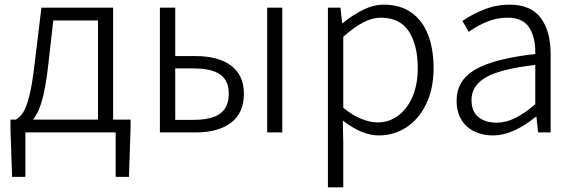

<svg xmlns="http://www.w3.org/2000/svg" viewBox="-20 -569 2471 825"><path d="M32 191 25 -15V-55H541V-15L534 191H477V0H89V191ZM209 -481 186 -279Q170 -141 141 -85.5Q112 -30 72 -16L48 -55Q66 -65 79.5 -86Q93 -107 105.5 -155Q118 -203 128 -289L158 -536H466V-20H401V-481Z M733 -536V-328H821Q918 -328 973 -287Q1028 -246 1028 -166Q1028 -84 973 -42Q918 0 821 0H667V-536ZM963 -166Q963 -223 926 -249Q889 -275 811 -275H733V-54H811Q889 -54 926 -81Q963 -108 963 -166ZM1193 -536V0H1128V-536Z M1443 -536 1450 -470H1453Q1496 -505 1540.5 -527Q1585 -549 1629 -549Q1699 -549 1747 -515.5Q1795 -482 1819 -420.5Q1843 -359 1843 -276Q1843 -187 1811 -121.5Q1779 -56 1725.5 -21.5Q1672 13 1608 13Q1536 13 1453 -51L1455 46V236H1389V-536ZM1775 -275Q1775 -376 1736.5 -434.5Q1698 -493 1616 -493Q1580 -493 1540.5 -472.5Q1501 -452 1455 -411V-106Q1494 -74 1532 -58.5Q1570 -43 1602 -43Q1652 -43 1691 -72Q1730 -101 1752.5 -153.5Q1775 -206 1775 -275Z M1942 -136Q1942 -224 2022.5 -270.5Q2103 -317 2280 -337Q2282 -405 2255 -449Q2228 -493 2161 -493Q2114 -493 2072 -475.5Q2030 -458 1994 -432L1967 -479Q2007 -507 2059.5 -528Q2112 -549 2170 -549Q2261 -549 2303.5 -492Q2346 -435 2346 -337V0H2292L2285 -67H2282Q2183 13 2098 13Q2054 13 2018.5 -4Q1983 -21 1962.5 -54.5Q1942 -88 1942 -136ZM2280 -121V-290Q2131 -273 2068.5 -237Q2006 -201 2006 -140Q2006 -90 2035.5 -66Q2065 -42 2113 -42Q2154 -42 2193.5 -61.5Q2233 -81 2280 -121Z"/></svg>

Font: 寒蝉端黑体 Light
Style: Regular
Weight: 300
Designer: ChillDuanSans {Warren2060}; 
Source Han Sans {Ryoko NISHIZUKA 西塚涼子 (kana, bopomofo & ideographs); Paul D. Hunt (Latin, G
Foundry: ChillType&Adobe
Version: Version 1.300;Glyphs 3.3 (3306)